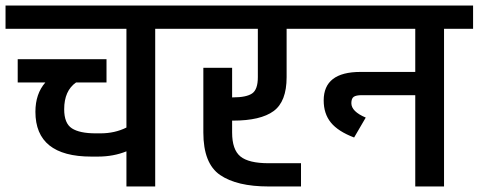

<svg xmlns="http://www.w3.org/2000/svg" viewBox="-30 -674 1730 694"><path d="M-10 -654H636V-570H531V0H427V-127Q380 -108 324 -108H300Q98 -108 98 -270Q98 -335 134 -376H34V-460H355V-376H245Q202 -346 202 -279Q202 -228 230 -210Q258 -192 316 -192H333Q385 -192 427 -213V-570H-10Z M812 -238H809V-195Q809 -133 839 -108.5Q869 -84 941 -84H1058V0H941Q826 0 765.5 -41.5Q705 -83 705 -195V-429H809V-322H812Q860 -322 881 -336Q902 -350 902 -395V-570H616V-654H1110V-570H1006V-395Q1006 -307 959 -272.5Q912 -238 812 -238Z M1090 -654H1680V-570H1575V0H1471V-330H1278Q1257 -330 1248.5 -324Q1240 -318 1240 -301Q1240 -271 1292 -249L1250 -177Q1192 -199 1166 -231Q1140 -263 1140 -311Q1140 -414 1273 -414H1471V-570H1090Z"/></svg>

Font: Biryani DemiBold
Style: Regular
Weight: 600
Designer: Dan Reynolds and Mathieu Réguer
Foundry: Dan Reynolds and Mathieu Réguer
Version: Version 1.003;PS 001.003;hotconv 1.0.70;makeotf.lib2.5.58329